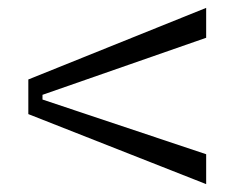

<svg xmlns="http://www.w3.org/2000/svg" viewBox="-20 -528 604 488"><path d="M504 -60V-136L88 -275V-287L504 -432V-508L52 -326V-238Z"/></svg>

Font: Ribes
Style: Bold
Weight: 900
Designer: Luigi Gorlero
Foundry: Collletttivo
Version: Version 2.100;Glyphs 3.1.2 (3151)